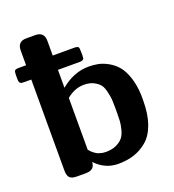

<svg xmlns="http://www.w3.org/2000/svg" viewBox="-129 -795 820 907"><g transform="rotate(-20 280.5 -342.0)"><path d="M0 -526V-549Q0 -566 4 -571Q8 -576 26 -576H61V-650Q61 -695 105 -695H150Q195 -695 195 -650V-576H306Q322 -575 324.5 -569Q327 -563 327 -538V-528Q327 -519 326 -514.5Q325 -510 320 -507Q315 -504 304 -504H195V-414Q261 -469 336 -469Q361 -469 383.5 -464.5Q406 -460 431.5 -446Q457 -432 476 -410Q495 -388 508.5 -348.5Q522 -309 524 -257V-230Q524 -162 506.5 -113Q489 -64 458 -38Q427 -12 391.5 -0.5Q356 11 312 11Q246 11 198 -40Q197 0 152 0H106Q90 0 79.5 -5Q69 -10 65.5 -20Q62 -30 61.5 -34.5Q61 -39 61 -49V-504H25Q16 -504 11.5 -505Q7 -506 3.5 -511Q0 -516 0 -526ZM198 -101 202 -97Q205 -93 206.5 -91.5Q208 -90 212.5 -86Q217 -82 220 -80Q223 -78 228 -74.5Q233 -71 237.5 -69.5Q242 -68 248 -66Q254 -64 261 -63Q268 -62 276 -62Q307 -62 329 -72.5Q351 -83 362.5 -97.5Q374 -112 380 -136Q386 -160 387 -176.5Q388 -193 388 -219V-247Q388 -272 387 -285Q386 -298 380.5 -323Q375 -348 365.5 -361Q356 -374 335.5 -385Q315 -396 286 -396Q239 -396 198 -362Z"/></g></svg>

Font: CMU Sans Serif
Style: Bold
Weight: 700
Version: Version 0.7.0